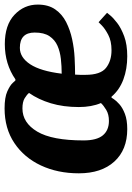

<svg xmlns="http://www.w3.org/2000/svg" viewBox="108 -658 562 817"><g transform="rotate(-90 388.5 -250.0)"><path d="M742 -75Q742 -75 731.5 -62Q721 -49 699 -32Q677 -15 642 -2Q607 11 557 11Q503 11 458.5 -5.5Q414 -22 385 -56H381Q381 -56 374.5 -46Q368 -36 353 -22.5Q338 -9 312 1Q286 11 247 11Q159 11 109 -44Q59 -99 59 -195Q59 -285 92.5 -356.5Q126 -428 188 -469.5Q250 -511 335 -511Q382 -511 407.5 -499.5Q433 -488 443.5 -476.5Q454 -465 454 -465H459Q524 -510 609 -510Q690 -510 733.5 -469Q777 -428 777 -370Q777 -325 756.5 -295.5Q736 -266 702.5 -249Q669 -232 629.5 -223.5Q590 -215 550.5 -213Q511 -211 479 -211Q478 -201 478 -189.5Q478 -178 478 -167Q478 -103 507.5 -79.5Q537 -56 583 -56Q622 -56 648.5 -70Q675 -84 688.5 -97.5Q702 -111 702 -111ZM593 -446Q552 -446 523 -402Q494 -358 483 -268Q515 -268 546 -271.5Q577 -275 602 -286Q627 -297 642.5 -320Q658 -343 658 -383Q658 -446 593 -446ZM282 -67Q310 -67 329 -78.5Q348 -90 358 -101Q341 -141 341 -195Q341 -261 357 -314Q373 -367 401 -407Q394 -416 378.5 -425.5Q363 -435 335 -435Q274 -435 236.5 -372Q199 -309 199 -175Q199 -119 220.5 -93Q242 -67 282 -67Z"/></g></svg>

Font: Arsenal SC
Style: Bold Italic
Weight: 700
Italic angle: -9.10001°
Designer: Andrij Shevchenko
Foundry: Stairsfor
Version: Version 2.001; ttfautohint (v1.8.4.7-5d5b)